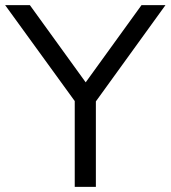

<svg xmlns="http://www.w3.org/2000/svg" viewBox="-33 -725 662 745"><path d="M257 0V-365L275 -308L-13 -705H83L310 -391H289L516 -705H609L322 -308L339 -365V0Z"/></svg>

Font: NunitoSans1
Style: Book
Weight: 400
Designer: Vernon Adams
Foundry: Vernon Adams
Version: Version 3.101;gftools[0.9.27]